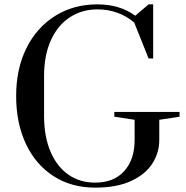

<svg xmlns="http://www.w3.org/2000/svg" viewBox="-20 -840 853 880"><path d="M54 -400Q54 -524 101 -619Q148 -714 232.5 -767Q317 -820 426 -820Q529 -820 600 -768L661 -820H682V-572H661L595 -737Q523 -797 426 -797Q356 -797 300.5 -761Q245 -725 213.5 -656Q182 -587 182 -492V-309Q182 -214 211.5 -145Q241 -76 293.5 -39.5Q346 -3 416 -3Q502 -3 549.5 -56Q597 -109 597 -198V-291L504 -305V-327H803V-305L710 -291V-198Q710 -141 679 -91.5Q648 -42 582 -11Q516 20 416 20Q307 20 225 -33Q143 -86 98.5 -181Q54 -276 54 -400Z"/></svg>

Font: Prata
Style: Regular
Weight: 400
Designer: Ivan Petrov
Foundry: Cyreal
Version: Version 2.000